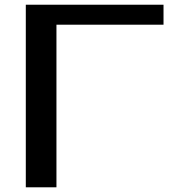

<svg xmlns="http://www.w3.org/2000/svg" viewBox="-20 -797 785 817"><path d="M89.8 0V-776.9H675.8V-691.9H220.2V0Z"/></svg>

Font: Sporting Grotesque
Style: Regular
Weight: 400
Designer: Lucas LE BIHAN
Foundry: Lucas LE BIHAN
Version: Version 2.001;PS 2.1;hotconv 1.0.88;makeotf.lib2.5.647800